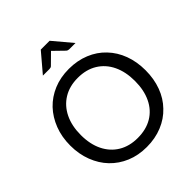

<svg xmlns="http://www.w3.org/2000/svg" viewBox="-254 -1107 1274 1274"><g transform="rotate(-45 383.5 -469.5)"><path d="M383 8Q304 8 239.5 -19Q175 -46 128 -95Q82 -143 56 -210.5Q30 -278 30 -358Q30 -439 56 -506Q82 -573 128 -622Q175 -671 239.5 -698Q304 -725 383 -725Q462 -725 528 -698Q594 -671 640 -622Q687 -573 712 -506Q737 -439 737 -358Q737 -278 712 -210.5Q687 -143 640 -95Q594 -46 528 -19Q462 8 383 8ZM383 -77Q462 -77 519 -111Q576 -145 606.5 -208.5Q637 -272 637 -358Q637 -444 606.5 -507.5Q576 -571 519 -606Q462 -641 383 -641Q305 -641 248 -606Q191 -571 160 -507.5Q129 -444 129 -358Q129 -272 160 -209Q191 -146 248 -111.5Q305 -77 383 -77ZM230 -815 342 -947H425L536 -815H477Q465 -815 457 -822L384 -893L312 -822Q305 -815 292 -815Z"/></g></svg>

Font: Aleo
Style: Regular
Weight: 400
Designer: Alessio Laiso
Foundry: Alessio Laiso
Version: Version 2.001; ttfautohint (v1.8.4.7-5d5b);gftools[0.9.29]